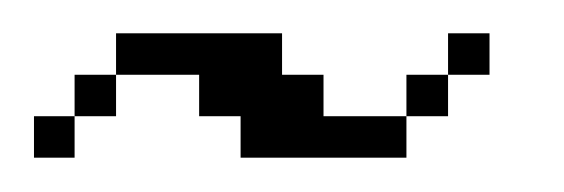

<svg xmlns="http://www.w3.org/2000/svg" viewBox="-20 -190 332 113"><path d="M0 -97.2V-121.6H23.9V-97.2ZM23.9 -121.6V-146H48.3V-121.6ZM219.2 -121.6V-146H243.7V-121.6ZM121.6 -97.2V-121.6H97.2V-146H48.3V-170.4H146V-146H170.4V-121.6H219.2V-97.2ZM243.7 -146V-170.4H268.1V-146Z"/></svg>

Font: FS Mondwest Regular
Style: Regular
Weight: 400
Designer: NZWStudios2024
Foundry: https://fontstruct.com
Version: Version 1.0